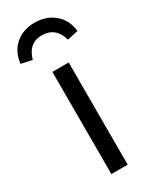

<svg xmlns="http://www.w3.org/2000/svg" viewBox="-207 -806 686 856"><g transform="rotate(-30 136.5 -378.0)"><path d="M135 -756Q195 -756 236 -721.5Q277 -687 283 -628L227 -616Q206 -691 135 -691Q67 -691 46 -616L-10 -628Q-4 -687 36 -721.5Q76 -756 135 -756ZM179 -526V0H95V-526Z"/></g></svg>

Font: FiraGO Book
Style: Regular
Weight: 350
Designer: bBox Type
Foundry: bBox Type GmbH
Version: Version 1.001;PS 001.001;hotconv 1.0.88;makeotf.lib2.5.64775